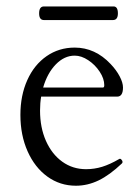

<svg xmlns="http://www.w3.org/2000/svg" viewBox="-20 -575 443 606"><path d="M44.4 -212.4Q44.4 -273.9 66.2 -322.3Q87.9 -370.6 127 -397.7Q166 -424.8 215.8 -424.8Q280.3 -424.8 329.1 -373Q347.2 -354 357.7 -334Q368.2 -314 368.2 -298.8Q368.2 -270 349.6 -270H109.9Q106.4 -250 106.4 -226.1Q106.4 -172.4 125 -130.4Q143.6 -88.4 176.5 -64.7Q209.5 -41 251.5 -41Q277.8 -41 302.5 -48.6Q327.1 -56.2 356.4 -73.2Q359.4 -75.2 363 -71.5Q366.7 -67.9 366.7 -63.5Q366.7 -61 364.7 -59.1Q326.2 -22.5 291.3 -5.6Q256.3 11.2 219.7 11.2Q169.4 11.2 129.6 -17.6Q89.8 -46.4 67.1 -97.4Q44.4 -148.4 44.4 -212.4ZM305.2 -298.8Q309.1 -298.8 309.1 -306.2Q309.1 -326.7 294.7 -348.6Q280.3 -370.6 258.5 -385Q236.8 -399.4 215.8 -399.4Q183.1 -399.4 156.2 -371.8Q129.4 -344.2 116.2 -298.8ZM103.5 -532.7Q103.5 -554.7 118.7 -554.7H338.4Q352.1 -554.7 352.1 -532.7Q352.1 -511.7 336.4 -511.7H118.7Q103.5 -511.7 103.5 -532.7Z"/></svg>

Font: JuniusX Light
Style: Regular
Weight: 300
Designer: Peter S. Baker
Foundry: Briery Creek Software
Version: Version 1.008